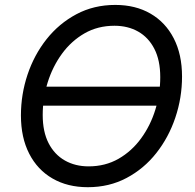

<svg xmlns="http://www.w3.org/2000/svg" viewBox="-20 -758 802 788"><path d="M643.6 -402.3 641.6 -324.2H141.6L143.6 -402.3ZM340.3 10.3Q257.3 10.3 195.6 -25.4Q133.8 -61 99.9 -127.2Q65.9 -193.4 65.9 -284.2Q65.9 -370.6 93 -451.7Q120.1 -532.7 171.1 -597.2Q222.2 -661.6 293.7 -699.7Q365.2 -737.8 453.1 -737.8Q536.1 -737.8 597.7 -702.1Q659.2 -666.5 693.1 -600.6Q727.1 -534.7 727.1 -443.8Q727.1 -356.9 699.7 -275.6Q672.4 -194.3 621.6 -129.9Q570.8 -65.4 499.5 -27.6Q428.2 10.3 340.3 10.3ZM343.8 -75.2Q412.1 -75.2 466.6 -106.4Q521 -137.7 559.3 -190.4Q597.7 -243.2 617.7 -308.3Q637.7 -373.5 637.7 -441.4Q637.7 -510.7 613.5 -557.6Q589.4 -604.5 547.1 -628.4Q504.9 -652.3 449.7 -652.3Q381.3 -652.3 326.9 -621.1Q272.5 -589.8 234.1 -537.1Q195.8 -484.4 175.5 -419.2Q155.3 -354 155.3 -286.1Q155.3 -217.3 179.4 -170.4Q203.6 -123.5 246.1 -99.4Q288.6 -75.2 343.8 -75.2Z"/></svg>

Font: Inter 17pt
Style: Italic
Weight: 400
Italic angle: -9.3988°
Version: Version 4.001;git-66647c0bb